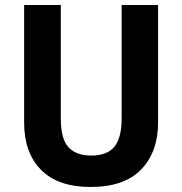

<svg xmlns="http://www.w3.org/2000/svg" viewBox="-20 -734 725 764"><path d="M609 -246Q609 -130 542 -60Q475 10 340 10Q211 10 143.5 -58Q76 -126 76 -246V-714H222V-262Q222 -181 252.5 -148Q283 -115 343 -115Q406 -115 435 -150Q464 -185 464 -263V-714H609Z"/></svg>

Font: Noto Sans Ethiopic SemiCondensed
Style: Bold
Weight: 700
Width: 4
Designer: Monotype Design Team
Foundry: Monotype Imaging Inc.
Version: Version 2.102; ttfautohint (v1.8.4.7-5d5b)